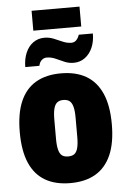

<svg xmlns="http://www.w3.org/2000/svg" viewBox="-59 -907 631 962"><g transform="rotate(-5 256.5 -426.5)"><path d="M256 12Q181 12 129.5 -18Q78 -48 51.5 -109Q25 -170 25 -264Q25 -358 51.5 -419Q78 -480 129.5 -510Q181 -540 256 -540Q331 -540 382.5 -510Q434 -480 461 -419Q488 -358 488 -264Q488 -170 461 -109Q434 -48 382.5 -18Q331 12 256 12ZM256 -122Q276 -122 287.5 -130.5Q299 -139 304.5 -160Q310 -181 310 -215V-312Q310 -347 304.5 -367.5Q299 -388 287.5 -397Q276 -406 256 -406Q237 -406 225.5 -397Q214 -388 208.5 -367.5Q203 -347 203 -312V-215Q203 -181 208.5 -160Q214 -139 225.5 -130.5Q237 -122 256 -122ZM81 -587Q81 -627 94.5 -658.5Q108 -690 132.5 -707.5Q157 -725 189 -725Q214 -725 236.5 -715.5Q259 -706 280 -697Q301 -688 322 -688Q337 -688 347 -698.5Q357 -709 362 -725H433Q433 -685 419.5 -654Q406 -623 381.5 -605Q357 -587 325 -587Q300 -587 278.5 -596.5Q257 -606 235.5 -615.5Q214 -625 192 -625Q177 -625 166 -614.5Q155 -604 152 -587ZM137 -765V-865H378V-765Z"/></g></svg>

Font: Archivo Condensed Black
Style: Regular
Weight: 900
Width: 3
Designer: Hector Gatti
Foundry: Omnibus-Type
Version: Version 2.001